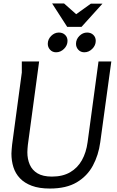

<svg xmlns="http://www.w3.org/2000/svg" viewBox="-20 -1079 678 1109"><path d="M206 -724 141 -243Q140 -231 139 -221Q138 -211 138 -200Q138 -160 152 -128Q166 -96 197 -77.5Q228 -59 280 -59Q342 -59 385 -84Q428 -109 453 -153.5Q478 -198 486 -258L549 -724H623L559 -257Q549 -183 516.5 -122.5Q484 -62 423.5 -26Q363 10 268 10Q206 10 163.5 -6Q121 -22 95 -49.5Q69 -77 57.5 -113.5Q46 -150 46 -192Q46 -204 47.5 -217.5Q49 -231 50 -244L106 -660V-724ZM370 -843Q370 -817 350 -797Q330 -777 304 -777Q283 -777 269.5 -791.5Q256 -806 256 -826Q256 -852 275.5 -871.5Q295 -891 320 -891Q342 -891 356 -877.5Q370 -864 370 -843ZM533 -843Q533 -817 513 -797Q493 -777 467 -777Q446 -777 432.5 -791.5Q419 -806 419 -826Q419 -852 438.5 -871.5Q458 -891 483 -891Q505 -891 519 -877.5Q533 -864 533 -843ZM420 -997 505 -1058H572L451 -924H368L281 -1059H350Z"/></svg>

Font: Rosario
Style: Italic
Weight: 400
Italic angle: -8.05°
Designer: Hector Gatti
Foundry: Omnibus Type
Version: Version 1.201